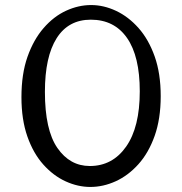

<svg xmlns="http://www.w3.org/2000/svg" viewBox="-20 -728 722 761"><path d="M338 13Q289 13 240.5 -9Q192 -31 152 -75.5Q112 -120 88.5 -187Q65 -254 65 -343Q65 -435 89 -503Q113 -571 153 -617Q193 -663 242 -685.5Q291 -708 341 -708Q391 -708 440 -685Q489 -662 529 -617Q569 -572 593 -504.5Q617 -437 617 -347Q617 -257 593 -189.5Q569 -122 528.5 -77Q488 -32 438.5 -9.5Q389 13 338 13ZM336 -70Q426 -70 480 -147Q534 -224 534 -366Q534 -505 483.5 -577.5Q433 -650 340 -650Q251 -650 204.5 -576.5Q158 -503 158 -364Q158 -213 207.5 -141.5Q257 -70 336 -70Z"/></svg>

Font: Marhey Light Light
Style: Regular
Weight: 300
Version: Version 1.000